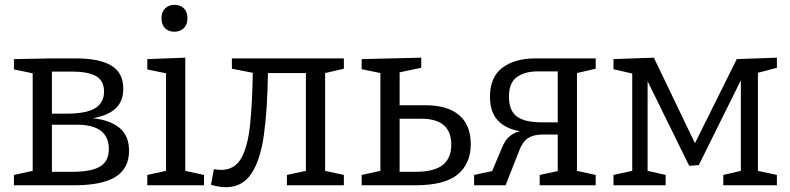

<svg xmlns="http://www.w3.org/2000/svg" viewBox="-20 -771 3289 799"><path d="M196 -528H296Q392 -528 442.5 -498.5Q493 -469 493 -402Q493 -349 461 -319.5Q429 -290 366 -279Q436 -272 476.5 -239.5Q517 -207 517 -143Q517 -71 461.5 -35.5Q406 0 288 0H38V-43L116 -60V-466L38 -482V-525ZM280 -473H196V-298H255Q340 -298 376.5 -321Q413 -344 413 -390Q413 -435 380 -454Q347 -473 280 -473ZM279 -56Q360 -56 396.5 -78Q433 -100 433 -151Q433 -200 400.5 -226Q368 -252 299 -252H196V-56Z M829 -43V0H593V-43L671 -60V-466L593 -482V-525L751 -531V-60ZM705 -639Q682 -639 667 -653.5Q652 -668 652 -695Q652 -722 667.5 -736.5Q683 -751 706 -751Q730 -751 745 -736.5Q760 -722 760 -695Q760 -668 744.5 -653.5Q729 -639 705 -639Z M920 8Q893 8 858 -2L870 -67Q885 -64 900 -64Q956 -64 983.5 -112Q1011 -160 1020.5 -250.5Q1030 -341 1032 -468L945 -485V-528H1411V-485L1333 -467V-60L1411 -43V0H1174V-43L1253 -60V-467H1095Q1093 -318 1078.5 -212Q1064 -106 1026.5 -49Q989 8 920 8Z M1485 0V-43L1563 -60V-467L1485 -483V-525L1733 -531V-489L1643 -470V-333H1752Q1842 -333 1890.5 -292Q1939 -251 1939 -171Q1939 -90 1884.5 -45Q1830 0 1709 0ZM1733 -277H1643V-56H1709Q1787 -56 1822.5 -84.5Q1858 -113 1858 -169Q1858 -277 1733 -277Z M1953 0V-43L2028 -59L2071 -161Q2083 -189 2101 -204Q2119 -219 2144 -225Q2084 -235 2051.5 -270Q2019 -305 2019 -369Q2019 -450 2070.5 -489Q2122 -528 2209 -528H2459V-485L2381 -467V-60L2459 -43V0H2226V-43L2301 -59V-211H2236Q2201 -211 2178 -196.5Q2155 -182 2141 -145L2084 0ZM2233 -262H2301V-474H2217Q2165 -474 2131.5 -450.5Q2098 -427 2098 -369Q2098 -310 2131 -286Q2164 -262 2233 -262Z M2750 -43V0H2533V-43L2611 -60V-465L2533 -483V-525L2701 -531L2872 -175L3046 -525L3213 -531V-489L3134 -468V-60L3213 -43V0H2990V-43L3063 -60V-437L2888 -84L2848 -81L2675 -433V-60Z"/></svg>

Font: Bitter
Style: Regular
Weight: 400
Designer: Sol Matas, and Bitter project Authors
Foundry: Sol Matas
Version: Version 2.001